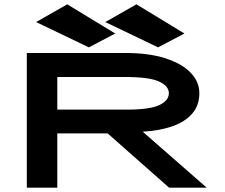

<svg xmlns="http://www.w3.org/2000/svg" viewBox="-20 -868 1040 888"><path d="M104 0V-623H560Q668 -623 744.5 -598.5Q821 -574 861.5 -532Q902 -490 902 -437Q902 -380 868 -341.5Q834 -303 774.5 -283Q715 -263 640 -259L936 0H762L478 -251H245V0ZM245 -361H566Q673 -361 717 -382Q761 -403 761 -437Q761 -470 715.5 -491Q670 -512 556 -512H245ZM391 -649 147 -766 291 -848 513 -713ZM711 -649 467 -766 611 -848 833 -713Z"/></svg>

Font: Inconsolata UltraExpanded ExtraBold
Style: Regular
Weight: 800
Width: 9
Monospace: yes
Designer: Raph Levien, Cyreal, Brenton Simpson
Foundry: Raph Levien, Cyreal, Google
Version: Version 3.001; ttfautohint (v1.8.2.53-6de2)